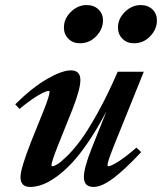

<svg xmlns="http://www.w3.org/2000/svg" viewBox="-20 -720 634 751"><path d="M503.9 -550.8Q476.6 -550.8 459 -568.4Q441.4 -585.9 441.4 -612.3Q441.4 -647 468.8 -673.6Q496.1 -700.2 530.3 -700.2Q558.6 -700.2 576.2 -683.3Q593.8 -666.5 593.8 -640.1Q593.8 -606 567.6 -578.4Q541.5 -550.8 503.9 -550.8ZM292.5 -550.8Q265.1 -550.8 247.6 -568.4Q230 -585.9 230 -612.3Q230 -647 257.3 -673.6Q284.7 -700.2 318.8 -700.2Q347.2 -700.2 365 -683.3Q382.8 -666.5 382.8 -640.1Q382.8 -606 356.4 -578.4Q330.1 -550.8 292.5 -550.8ZM98.1 11.2Q60.1 11.2 60.1 -27.3Q60.1 -60.1 101.6 -165.5L152.3 -291.5Q173.8 -346.2 173.8 -359.9Q173.8 -364.3 169.9 -364.3Q159.7 -364.3 130.6 -347.7Q101.6 -331.1 56.2 -293.9L39.6 -312Q106.4 -377.9 164.6 -411.4Q222.7 -444.8 257.3 -444.8Q294.4 -444.8 294.4 -406.7Q294.4 -371.6 263.7 -293L206.5 -150.4Q181.2 -85.9 181.2 -73.7Q181.2 -69.8 185.1 -69.8Q190.9 -69.8 203.1 -76.7Q215.3 -83.5 240.2 -107.4Q265.1 -131.3 293.5 -168.9Q321.8 -206.5 361.3 -277.3Q400.9 -348.1 440.4 -439.5H542.5L424.8 -147.9Q400.4 -85.9 400.4 -74.7Q400.4 -69.8 404.3 -69.8Q413.6 -69.8 441.9 -87.4Q470.2 -105 513.7 -142.6L532.2 -125Q468.8 -57.1 423.3 -22.9Q377.9 11.2 346.2 11.2Q308.1 11.2 308.1 -27.3Q308.1 -63.5 338.4 -139.2L397 -286.1Q362.8 -220.2 327.4 -167.7Q292 -115.2 261 -82.3Q230 -49.3 199.7 -27.8Q169.4 -6.3 144.8 2.4Q120.1 11.2 98.1 11.2Z"/></svg>

Font: Elstob
Style: Bold Italic
Weight: 700
Italic angle: -20°
Designer: Peter S. Baker
Version: Version 1.015